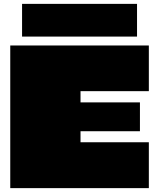

<svg xmlns="http://www.w3.org/2000/svg" viewBox="-20 -972 822 992"><path d="M94 -783V-952H688V-783ZM33 0V-737H749V-501H396V-443H703V-294H396V-237H749V0Z"/></svg>

Font: Tomorrow Black
Style: Regular
Weight: 900
Designer: Tony de Marco, Monica Rizzolli
Foundry: Just in Type
Version: Version 2.002